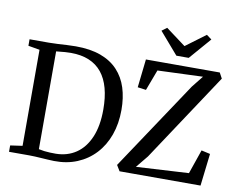

<svg xmlns="http://www.w3.org/2000/svg" viewBox="-98 -1105 1552 1247"><g transform="rotate(10 678.0 -482.0)"><path d="M332 8Q312.5 7.5 291.2 6.2Q270 5 248.2 3.5Q226.5 2 206 1Q185.5 0 167.5 0H34.5V-42L114.5 -53.5V-687L39 -700V-743H166.5Q195.5 -743 224.8 -744.8Q254 -746.5 283.5 -748.2Q313 -750 343 -750Q439 -750 508 -724.8Q577 -699.5 621 -652.2Q665 -605 685.8 -539.8Q706.5 -474.5 706.5 -394.5Q706.5 -304 679.8 -229.2Q653 -154.5 603.2 -101Q553.5 -47.5 484.8 -19Q416 9.5 332 8ZM336 -40.5Q412 -41.5 469 -80Q526 -118.5 558 -193Q590 -267.5 590 -376Q590 -455.5 573.5 -516.2Q557 -577 523.5 -618.5Q490 -660 439 -681.2Q388 -702.5 319 -702.5Q298.5 -702.5 280.2 -701Q262 -699.5 247.2 -697.8Q232.5 -696 222.5 -695.5V-50.5Q240.5 -46.5 259.5 -44.2Q278.5 -42 297.8 -41.2Q317 -40.5 336 -40.5ZM763.5 0 740.5 -38 1130 -623 1190.5 -699 892 -687.5 840.5 -550.5 785 -558 806 -745H1293L1313 -708L928.5 -127L863 -47L1209.5 -66.5L1264.5 -226L1322.5 -213L1297.5 0ZM996.5 -803.5 873 -946.5 906.5 -971.5 1037.5 -874 1168.5 -971.5 1202 -946.5 1078 -803.5Z"/></g></svg>

Font: Merriweather 48pt
Style: Regular
Weight: 400
Version: Version 2.100